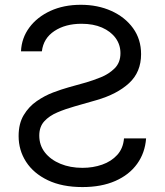

<svg xmlns="http://www.w3.org/2000/svg" viewBox="-20 -757 678 790"><path d="M319.3 12.7Q235.8 12.7 177 -15.4Q118.2 -43.5 87.4 -91.1Q56.6 -138.7 56.6 -197.3Q56.6 -248.5 77.6 -283.4Q98.6 -318.4 131.1 -340.8Q163.6 -363.3 198.5 -376.5Q233.4 -389.6 261.7 -397.5L335 -418Q361.8 -425.8 394.8 -439Q427.7 -452.1 451.7 -475.8Q475.6 -499.5 475.6 -538.1Q475.6 -573.2 455.6 -600.6Q435.5 -627.9 399.7 -643.6Q363.8 -659.2 315.4 -659.2Q249 -659.2 203.9 -629.4Q158.7 -599.6 152.3 -545.9H66.4Q68.8 -600.6 100.8 -643.8Q132.8 -687 187.5 -712.2Q242.2 -737.3 312.5 -737.3Q382.3 -737.3 438.5 -711.9Q494.6 -686.5 527.6 -640.9Q560.5 -595.2 560.5 -534.2Q560.5 -460.4 511 -414.8Q461.4 -369.1 376 -344.7L287.1 -319.3Q249 -308.6 215.8 -294.4Q182.6 -280.3 162.1 -257.8Q141.6 -235.4 141.6 -199.2Q141.6 -159.2 165 -129.4Q188.5 -99.6 228.8 -83Q269 -66.4 319.3 -66.4Q362.8 -66.4 400.4 -79.6Q438 -92.8 462.4 -119.6Q486.8 -146.5 490.2 -187.5H581.1Q576.7 -127.9 544.2 -82.8Q511.7 -37.6 454.6 -12.5Q397.5 12.7 319.3 12.7Z"/></svg>

Font: GitLab Sans
Style: Regular
Weight: 400
Designer: Rasmus Andersson
Foundry: Modifications by GitLab B.V., manufactured by rsms
Version: Version 4.000;git-c8fb6b7